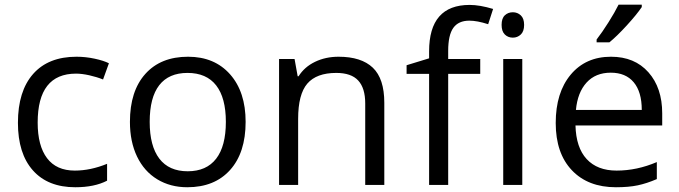

<svg xmlns="http://www.w3.org/2000/svg" viewBox="-20 -786 2887 816"><path d="M299.8 9.8Q183.6 9.8 119.9 -61.8Q56.2 -133.3 56.2 -264.2Q56.2 -398.4 120.8 -471.7Q185.5 -544.9 305.2 -544.9Q343.8 -544.9 382.3 -536.6Q420.9 -528.3 442.9 -517.1L418 -448.2Q391.1 -459 359.4 -466.1Q327.6 -473.1 303.2 -473.1Q140.1 -473.1 140.1 -265.1Q140.1 -166.5 179.9 -113.8Q219.7 -61 297.9 -61Q364.7 -61 435.1 -89.8V-18.1Q381.3 9.8 299.8 9.8Z M1023.9 -268.1Q1023.9 -137.2 958 -63.7Q892.1 9.8 775.9 9.8Q704.1 9.8 648.4 -23.9Q592.8 -57.6 562.5 -120.6Q532.2 -183.6 532.2 -268.1Q532.2 -398.9 597.7 -471.9Q663.1 -544.9 779.3 -544.9Q891.6 -544.9 957.8 -470.2Q1023.9 -395.5 1023.9 -268.1ZM616.2 -268.1Q616.2 -165.5 657.2 -111.8Q698.2 -58.1 777.8 -58.1Q857.4 -58.1 898.7 -111.6Q939.9 -165 939.9 -268.1Q939.9 -370.1 898.7 -423.1Q857.4 -476.1 776.9 -476.1Q697.3 -476.1 656.7 -423.8Q616.2 -371.6 616.2 -268.1Z M1532.2 0V-346.2Q1532.2 -411.6 1502.4 -443.8Q1472.7 -476.1 1409.2 -476.1Q1325.2 -476.1 1286.1 -430.7Q1247.1 -385.3 1247.1 -280.8V0H1166V-535.2H1231.9L1245.1 -461.9H1249Q1273.9 -501.5 1318.8 -523.2Q1363.8 -544.9 1418.9 -544.9Q1515.6 -544.9 1564.5 -498.3Q1613.3 -451.7 1613.3 -349.1V0Z M2021 -472.2H1884.8V0H1803.7V-472.2H1708V-508.8L1803.7 -538.1V-567.9Q1803.7 -765.1 1976.1 -765.1Q2018.6 -765.1 2075.7 -748L2054.7 -683.1Q2007.8 -698.2 1974.6 -698.2Q1928.7 -698.2 1906.7 -667.7Q1884.8 -637.2 1884.8 -569.8V-535.2H2021ZM2199.7 0H2118.7V-535.2H2199.7ZM2111.8 -680.2Q2111.8 -708 2125.5 -720.9Q2139.2 -733.9 2159.7 -733.9Q2179.2 -733.9 2193.4 -720.7Q2207.5 -707.5 2207.5 -680.2Q2207.5 -652.8 2193.4 -639.4Q2179.2 -626 2159.7 -626Q2139.2 -626 2125.5 -639.4Q2111.8 -652.8 2111.8 -680.2Z M2597.7 9.8Q2479 9.8 2410.4 -62.5Q2341.8 -134.8 2341.8 -263.2Q2341.8 -392.6 2405.5 -468.8Q2469.2 -544.9 2576.7 -544.9Q2677.2 -544.9 2735.8 -478.8Q2794.4 -412.6 2794.4 -304.2V-252.9H2425.8Q2428.2 -158.7 2473.4 -109.9Q2518.6 -61 2600.6 -61Q2687 -61 2771.5 -97.2V-24.9Q2728.5 -6.3 2690.2 1.7Q2651.9 9.8 2597.7 9.8ZM2575.7 -477.1Q2511.2 -477.1 2472.9 -435.1Q2434.6 -393.1 2427.7 -318.8H2707.5Q2707.5 -395.5 2673.3 -436.3Q2639.2 -477.1 2575.7 -477.1ZM2515.6 -618.2Q2539.1 -648.4 2566.2 -691.4Q2593.3 -734.4 2608.9 -766.1H2707.5V-755.9Q2686 -724.1 2643.6 -677.7Q2601.1 -631.3 2569.8 -606H2515.6Z"/></svg>

Font: Open Sans ACDW
Style: acdw
Weight: 400
Foundry: Ascender Corporation
Version: Version 1.10